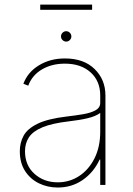

<svg xmlns="http://www.w3.org/2000/svg" viewBox="-20 -810 581 841"><path d="M233 11.4Q188.2 11.4 150.4 -7.1Q112.6 -25.6 89.7 -61.1Q66.8 -96.6 66.8 -147.7Q66.8 -184.7 83.3 -215.4Q99.8 -246.1 144.4 -267.9Q188.9 -289.8 272.7 -299.7Q310.4 -304 343.8 -309.7Q377.1 -315.3 398.1 -326.7Q419 -338.1 419 -359.4V-392Q419 -454.9 376.8 -493.1Q334.5 -531.2 264.2 -531.2Q206.7 -531.2 163.7 -505.9Q120.7 -480.5 103.7 -434.7L82.4 -443.2Q101.6 -494.3 150.9 -524.1Q200.3 -554 264.2 -554Q347.3 -554 394.5 -507.6Q441.8 -461.3 441.8 -392V0H419V-110.8H416.2Q390.6 -55.4 342.7 -22Q294.7 11.4 233 11.4ZM233 -11.4Q284.8 -11.4 327.1 -39.2Q369.3 -67.1 394.2 -117Q419 -166.9 419 -233V-315.3Q398.8 -300.4 363.5 -292.1Q328.1 -283.7 281.2 -278.4Q208.1 -269.9 166.2 -252.5Q124.3 -235.1 106.9 -208.8Q89.5 -182.5 89.5 -147.7Q89.5 -85.9 130.9 -48.7Q172.2 -11.4 233 -11.4ZM269.9 -627.8Q260.7 -627.8 253.9 -634.6Q247.2 -641.3 247.2 -650.6Q247.2 -659.8 253.9 -666.5Q260.7 -673.3 269.9 -673.3Q279.1 -673.3 285.9 -666.5Q292.6 -659.8 292.6 -650.6Q292.6 -641.3 285.9 -634.6Q279.1 -627.8 269.9 -627.8ZM383.5 -789.8V-767H156.2V-789.8Z"/></svg>

Font: Inter UI Thin
Style: Regular
Weight: 100
Designer: Rasmus Andersson
Foundry: rsms
Version: 3.2;8d6f07862